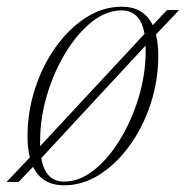

<svg xmlns="http://www.w3.org/2000/svg" viewBox="-50 -542 554 572"><path d="M312.5 -522Q378.5 -522 405 -467L447.5 -512H483.5L414.5 -439Q421.5 -412 421.5 -376.5Q421.5 -302 398.8 -232.8Q376 -163.5 336.5 -108.8Q297 -54 246.8 -22Q196.5 10 141 10Q75 10 48.5 -45L5.5 0H-30.5L39 -73Q32 -100 32 -135.5Q32 -210 54.8 -279.2Q77.5 -348.5 117 -403.2Q156.5 -458 206.8 -490Q257 -522 312.5 -522ZM69.5 -121Q69.5 -113.5 69.5 -106.5L380.5 -441Q368.5 -511 312.5 -511Q266.5 -511 223.2 -476.5Q180 -442 145.2 -384.8Q110.5 -327.5 90 -258.8Q69.5 -190 69.5 -121ZM141 -1Q187 -1 230.2 -35.5Q273.5 -70 308.2 -127.2Q343 -184.5 363.5 -253.2Q384 -322 384 -391Q384 -398.5 383.5 -406L73 -71Q85 -1 141 -1Z"/></svg>

Font: Newsreader Display ExtraLight
Style: Italic
Weight: 275
Italic angle: -17°
Designer: Hugues Gentile
Foundry: Production Type
Version: Version 1.001